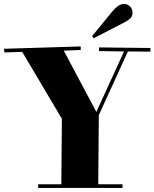

<svg xmlns="http://www.w3.org/2000/svg" viewBox="-53 -927 766 952"><path d="M347.2 -679.2 263.2 -675.8 424.8 -372.1 562 -671.9 438 -673.8V-691.9L692.9 -689V-670.9L581.1 -671.9L437 -356L434.1 -13.2H554.2V4.9H136.2V-13.2H251L253.9 -337.9L57.1 -669.9L-30.8 -667L-33.2 -685.1L347.2 -696.8ZM411.6 -737.3 403.8 -748 502.9 -869.1Q518.6 -887.7 532.7 -897.5Q546.9 -907.2 562 -907.2Q580.1 -907.2 592 -894.8Q604 -882.3 604 -864.3Q604 -847.2 595.2 -837.9Q586.4 -828.6 569.8 -819.3Z"/></svg>

Font: Purple Purse
Style: Regular
Weight: 400
Designer: Astigmatic (AOETI)
Foundry: Astigmatic (AOETI)
Version: Version 1.000